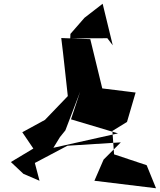

<svg xmlns="http://www.w3.org/2000/svg" viewBox="-20 -994 853 1025"><path d="M533 -142 484 -29 813 11 763 -112 589 -170 580 -295 658 -343 704 -500 526 -522 462 -785 307 -791C320 -689 330 -585 342 -481L220 -354L99 -288L158 -201L38 -129L105 -66L191 -29L166 -124L340 -216L625 -234ZM300 -262 329 -298 408 -505 359 -357 610 -282 265 -205ZM582 -752 528 -974 431 -899 356 -813 355 -789 553 -790Z"/></svg>

Font: Asimov Silicon
Style: Regular
Weight: 400
Designer: Google
Version: Version 2.000980; 2014